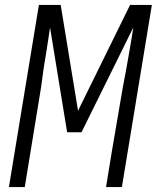

<svg xmlns="http://www.w3.org/2000/svg" viewBox="-20 -755 640 775"><path d="M16 0 137 -735H225L295 -308L505 -735H593L472 0H408L432 -147Q443 -211 454 -275.5Q465 -340 476 -404L490 -478Q497 -519 504.5 -561Q512 -603 518 -644L309 -221H251L182 -644Q176 -603 169.5 -561Q163 -519 156 -478L146 -404Q135 -340 125 -275.5Q115 -211 104 -147L80 0Z"/></svg>

Font: Iosevka Light Extended
Style: Italic
Weight: 300
Width: 7
Italic angle: -9°
Monospace: yes
Designer: Belleve Invis
Foundry: Belleve Invis
Version: Version 32.5.0; ttfautohint (v1.8.4)